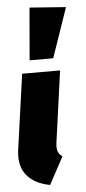

<svg xmlns="http://www.w3.org/2000/svg" viewBox="-59 -886 419 938"><g transform="rotate(-5 150.5 -417.0)"><path d="M123 -853 300.8 -839.8 216.8 -596.2H101.1ZM245.1 -534.2 196.8 -186Q192.9 -158.7 198 -142.8Q203.1 -127 220.2 -115.2L147.9 19Q71.3 4.9 33.7 -42Q-3.9 -88.9 7.8 -168.9L59.1 -534.2Z"/></g></svg>

Font: Fira Sans Compressed Heavy
Style: Italic
Weight: 900
Width: 3
Italic angle: -8°
Designer: Carrois Corporate & Edenspiekermann AG
Foundry: Carrois Corporate GbR & Edenspiekermann AG
Version: Version 4.203;PS 004.203;hotconv 1.0.88;makeotf.lib2.5.64775